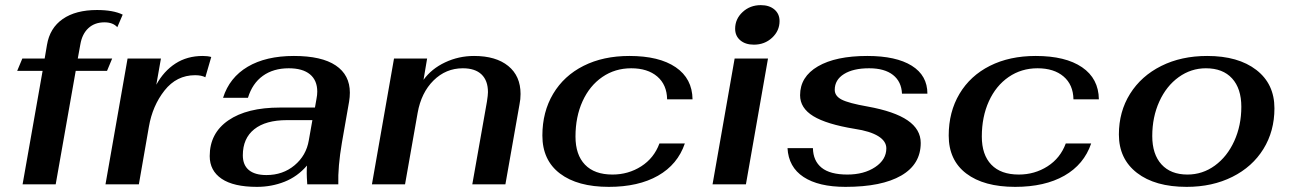

<svg xmlns="http://www.w3.org/2000/svg" viewBox="-20 -718 5029 748"><path d="M146 -442H47L67 -490H154L163 -543Q174 -609 224.5 -644Q275 -679 358 -679Q421 -679 458 -661L437 -612Q420 -631 387 -631Q349 -631 324.5 -608.5Q300 -586 293 -545L283 -490H417L397 -442H275L197 0H68Z M477 -490H607L589 -388Q618 -441 663.5 -470.5Q709 -500 770 -500Q789 -500 803 -496L780 -417Q765 -425 740 -425Q668 -425 621 -365.5Q574 -306 560 -224L521 0H391Z M797 -110Q797 -199 869.5 -249Q942 -299 1071 -299H1207L1213 -333Q1216 -348 1216 -361Q1216 -405 1187.5 -428.5Q1159 -452 1105 -452Q1045 -452 1004 -422.5Q963 -393 946 -337H849Q874 -416 945 -458Q1016 -500 1125 -500Q1233 -500 1288 -463Q1343 -426 1343 -357Q1343 -340 1340 -322L1312 -162Q1296 -68 1298 0H1177Q1175 -30 1175 -43Q1175 -62 1176 -73Q1139 -30 1088.5 -10Q1038 10 981 10Q890 10 843.5 -21.5Q797 -53 797 -110ZM1183 -171 1197 -250H1098Q1015 -250 970.5 -214.5Q926 -179 926 -113Q926 -75 949.5 -55.5Q973 -36 1018 -36Q1082 -36 1127.5 -74Q1173 -112 1183 -171Z M1515 -490H1644L1630 -407Q1661 -450 1714 -475Q1767 -500 1827 -500Q1912 -500 1960 -461Q2008 -422 2008 -352Q2008 -331 2004 -312L1949 0H1820L1877 -322Q1881 -348 1881 -359Q1881 -404 1856 -428Q1831 -452 1783 -452Q1717 -452 1669 -404.5Q1621 -357 1607 -278L1558 0H1429Z M2093 -190Q2093 -282 2135 -352.5Q2177 -423 2253.5 -461.5Q2330 -500 2432 -500Q2548 -500 2612.5 -456Q2677 -412 2678 -331H2579Q2578 -388 2540.5 -420Q2503 -452 2439 -452Q2376 -452 2326.5 -418Q2277 -384 2249.5 -323.5Q2222 -263 2222 -186Q2222 -115 2259 -76.5Q2296 -38 2366 -38Q2428 -38 2478 -70Q2528 -102 2549 -159H2648Q2620 -77 2543.5 -33.5Q2467 10 2352 10Q2230 10 2161.5 -42Q2093 -94 2093 -190Z M2844 -606Q2844 -644 2873 -671Q2902 -698 2944 -698Q2977 -698 2997 -681Q3017 -664 3017 -636Q3017 -598 2988 -571Q2959 -544 2917 -544Q2884 -544 2864 -561Q2844 -578 2844 -606ZM2842 -490H2972L2886 0H2756Z M3048 -141H3147Q3148 -91 3181 -64.5Q3214 -38 3281 -38Q3346 -38 3389.5 -67Q3433 -96 3433 -140Q3433 -168 3401.5 -187.5Q3370 -207 3310 -216Q3200 -234 3148.5 -265.5Q3097 -297 3097 -347Q3097 -419 3166.5 -459.5Q3236 -500 3359 -500Q3471 -500 3532 -462Q3593 -424 3593 -353H3494Q3492 -400 3459 -426Q3426 -452 3366 -452Q3304 -452 3268 -429.5Q3232 -407 3232 -368Q3232 -344 3259 -330Q3286 -316 3360 -303Q3465 -284 3516 -249Q3567 -214 3567 -161Q3567 -78 3491 -34Q3415 10 3274 10Q3169 10 3110.5 -28.5Q3052 -67 3048 -141Z M3676 -190Q3676 -282 3718 -352.5Q3760 -423 3836.5 -461.5Q3913 -500 4015 -500Q4131 -500 4195.5 -456Q4260 -412 4261 -331H4162Q4161 -388 4123.5 -420Q4086 -452 4022 -452Q3959 -452 3909.5 -418Q3860 -384 3832.5 -323.5Q3805 -263 3805 -186Q3805 -115 3842 -76.5Q3879 -38 3949 -38Q4011 -38 4061 -70Q4111 -102 4132 -159H4231Q4203 -77 4126.5 -33.5Q4050 10 3935 10Q3813 10 3744.5 -42Q3676 -94 3676 -190Z M4339 -194Q4339 -283 4382.5 -352.5Q4426 -422 4504 -461Q4582 -500 4683 -500Q4804 -500 4874.5 -445.5Q4945 -391 4945 -296Q4945 -207 4902 -137.5Q4859 -68 4781 -29Q4703 10 4603 10Q4480 10 4409.5 -44.5Q4339 -99 4339 -194ZM4816 -302Q4816 -373 4780 -412.5Q4744 -452 4678 -452Q4620 -452 4572 -417.5Q4524 -383 4496.5 -322.5Q4469 -262 4469 -188Q4469 -117 4505 -77.5Q4541 -38 4606 -38Q4665 -38 4713 -73Q4761 -108 4788.5 -168.5Q4816 -229 4816 -302Z"/></svg>

Font: Fahkwang SemiBold
Style: Italic
Weight: 600
Italic angle: -10°
Version: Version 1.000; ttfautohint (v1.6)